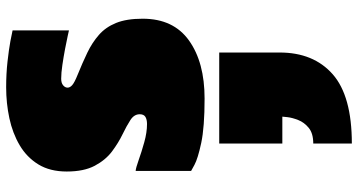

<svg xmlns="http://www.w3.org/2000/svg" viewBox="-291 -379 1169 627"><g transform="rotate(-90 293.5 -65.5)"><path d="M48.8 -207Q58.1 -206.5 84 -197.3Q109.9 -188 142.1 -179Q174.3 -169.9 202.1 -169.9Q216.3 -169.9 225.1 -175Q233.9 -180.2 233.9 -193.8Q233.9 -211.9 215.1 -224.1Q196.3 -236.3 168.5 -249.8Q140.6 -263.2 112.5 -284.2Q84.5 -305.2 65.7 -340.6Q46.9 -376 46.9 -432.1Q46.9 -486.8 70.1 -524.7Q93.3 -562.5 132.6 -585.7Q171.9 -608.9 220.9 -619.4Q270 -629.9 321.8 -629.9Q366.2 -629.9 405.8 -625.5Q445.3 -621.1 472.9 -616Q500.5 -610.8 507.8 -608.9V-424.8Q507.8 -424.8 490.5 -428.7Q473.1 -432.6 447.3 -437.5Q421.4 -442.4 395 -446.3Q368.7 -450.2 350.1 -450.2Q335.9 -450.2 328.4 -443.8Q320.8 -437.5 320.8 -429.2Q320.8 -421.4 329.1 -414.1Q337.4 -406.7 362.8 -396.5Q401.4 -380.9 434.6 -365Q467.8 -349.1 492.9 -327.1Q518.1 -305.2 532 -271Q545.9 -236.8 545.9 -184.1Q545.9 -83.5 474.6 -32.7Q403.3 18.1 285.2 18.1Q191.4 18.1 140.1 7.1Q88.9 -3.9 68.8 -14.9Q48.8 -25.9 48.8 -25.9ZM138.2 373Q171.4 373 189.5 358.2Q207.5 343.3 215.1 323.7Q222.7 304.2 224.4 288.8Q226.1 273.4 226.1 272H138.2V65.9H435.5V263.2Q435.5 374 364.5 436.5Q293.5 499 138.2 499Z"/></g></svg>

Font: Rammetto One
Style: Regular
Weight: 400
Designer: Vernon Adams
Foundry: Vernon Adams
Version: Version 1.100; ttfautohint (v1.8.4.7-5d5b)